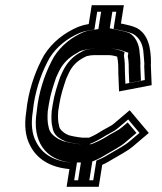

<svg xmlns="http://www.w3.org/2000/svg" viewBox="-20 -614 622 735"><path d="M340.8 -403H394.8C405.1 -403 419 -400.5 428.9 -397L428.7 -396C433 -376.2 433 -358.5 432.9 -334L435.8 -264L560.6 -288L557.7 -358C557.2 -363.3 557.3 -368 557.9 -372C558.2 -432.4 546.7 -483.4 503.3 -507C486.8 -514.9 464.5 -519.6 443 -524L454.1 -594H331.1L319.7 -522C304.3 -519.5 294.1 -516.7 278.9 -511C225.6 -488.1 180.1 -452.5 148.8 -403C119.7 -350.8 95.8 -289.4 84.2 -216C82.5 -205.3 81.2 -195 80.3 -185C72.1 -133.5 77.8 -90.3 94.3 -59C118.9 -8.3 168.4 26 243.8 33H245.8L235 101H358L371.3 17C383.8 11.7 397 3.9 408.5 -3C435.3 -19.2 467.3 -34.8 490.7 -55L549.6 -105L476.4 -192L417.5 -142C415.2 -140 412.1 -137.7 408.4 -135L390.8 -125C384.2 -121 378.7 -118 374.4 -116C357.7 -105.3 340.2 -94.8 320.8 -87H294.8L279.1 -89C268.7 -90.3 253.8 -93.5 244.2 -96L231.2 -102C221 -108.7 207.4 -118.7 206.1 -133C201.5 -149.1 201.4 -166.6 202.9 -189L207.2 -216C212.8 -251.2 223.4 -283.1 233.6 -313L242.7 -333C256.1 -362.1 275.3 -380.3 301.4 -394C305.1 -395.7 312.4 -400 316.4 -400C323.3 -401.7 331.6 -403 340.8 -403ZM109.2 -216C120.3 -285.9 143.4 -344.9 170.2 -393C197.8 -436.3 238 -467.5 285.2 -488C299.5 -493.4 305.8 -495.1 319.9 -497.3L341.3 -500.8L352.1 -569H425.1L414.7 -503.5L434.2 -499.5C455.4 -495.1 477.1 -490 489 -484.4C512.8 -471.2 528 -444.9 529.4 -410.1C529.9 -398.6 532.5 -380.9 532.6 -369.8C531.8 -362.8 532 -357.5 532.4 -352.5L534.3 -307.6L460.1 -293.4L458.2 -338.4C458.4 -359.1 458 -379.9 454.4 -400.4L456.7 -415L440.5 -420.7C427.9 -425.2 412.8 -428 398.8 -428H344.8C333.3 -428 324.3 -426.6 314.7 -424.5C299.4 -421.2 295.7 -417.3 293.8 -416.4C262.3 -401.8 235.8 -374.7 219.9 -340.2L210.2 -318.8C199.8 -288.3 188.3 -254.4 182.2 -216L177.8 -187.9C176.2 -165 176.2 -143.1 181.1 -124.8C186 -95.9 205.4 -86.9 216.2 -79.7L232.4 -72.2C243.7 -69.3 259.2 -65.8 272.1 -64.2L289.3 -62H322C344.8 -71.2 367.3 -83.9 384 -94.6C389.3 -97.2 395.3 -100.6 401.1 -104L419.6 -114.6C424.1 -117.8 428.8 -121.2 432.3 -124.2L470.7 -156.8L514.1 -105.2L475.9 -72.8C456.7 -56.2 426.5 -41.1 397.9 -23.8C386.6 -17 374.4 -9.9 364.6 -5.8L348.9 0.9L337 76H264L274.7 8H249.7C179.8 1.3 138.9 -28.4 117.4 -72.8C103.2 -99.6 97.8 -137.3 105.3 -185L105.4 -185.8C106.3 -195.5 107.6 -205.5 109.2 -216ZM250.8 8H289.7L279 76H322L333.3 4.3L351 -3.2C358.8 -6.5 370.9 -13.4 382 -20.1C411.5 -37.9 440.3 -52.2 459 -68.3L502.4 -105.1L468.7 -145.2L449.2 -128.7C445.5 -125.5 440.5 -121.7 435.8 -118.4L416.8 -107.6C411.3 -104.3 406.7 -101.7 399.5 -98C384.2 -88.2 363.5 -75.8 340.1 -66.4L329.2 -62H286.9L267.4 -64.5C251 -66.6 235.1 -70.3 221.7 -73.8L202.7 -82.5C190.7 -90.5 169.9 -102.5 166.1 -127.7C161.3 -145.1 161.3 -165.8 162.8 -188.3L167.2 -216C173.1 -253.2 184.3 -286.4 194.6 -316.7L204.2 -337.6C219.2 -370.4 243.6 -394.8 277.3 -412.4C281.4 -414.6 283.1 -419 306.4 -423.6C314.3 -425.4 330 -428 344.8 -428H398.8C418.5 -428 435.7 -424.5 451.2 -419.1L471.3 -412L469.2 -398.8C473 -378.7 473.2 -358.7 473.1 -336.7L474.8 -296.9L519.6 -305.5L517.5 -354.5C517.1 -359.5 517 -365.1 517.7 -370.7C517.7 -382.7 516 -399.9 514.6 -411.2C513 -448.7 495.8 -475.7 476 -487C466.8 -491.3 448 -495.8 427 -500.2L400.1 -505.7L410.1 -569H367.1L356.6 -502.8L326.2 -497.8C314.2 -495.9 311.4 -495.2 298.4 -490.4C254.9 -471.5 215 -441.3 186.4 -396.4C158.5 -346.2 135.5 -287.2 124.2 -216C122.5 -205.3 121.4 -196.4 120.4 -185.5C102.2 -71 155.2 -2 250.8 8Z"/></svg>

Font: Tape
Style: Regular
Weight: 500
Foundry: Cannot Into Space Fonts
Version: Version 0.97